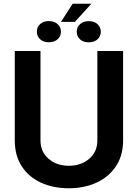

<svg xmlns="http://www.w3.org/2000/svg" viewBox="-20 -1001 740 1031"><path d="M502.8 -727.3H641V-247.5Q641 -165.5 602.5 -108Q563.9 -50.4 498 -20.2Q432.2 9.9 349.8 9.9Q265.6 9.9 199.9 -20.2Q134.2 -50.4 96.8 -108Q59.3 -165.5 59.3 -247.5V-727.3H197.4V-247.5Q197.4 -185.4 241.1 -148.1Q284.8 -110.8 350.1 -110.8Q414.8 -110.8 458.8 -148.1Q502.8 -185.4 502.8 -247.5ZM307.5 -883.5 370 -980.8H470.5L382.1 -883.5ZM177.9 -831Q177.9 -854.8 195.1 -871.3Q212.4 -887.8 242.2 -887.8Q272 -887.8 289.6 -871.3Q307.2 -854.8 307.2 -831Q307.2 -806.8 289.6 -790.5Q272 -774.1 242.2 -774.1Q212.4 -774.1 195.1 -790.5Q177.9 -806.8 177.9 -831ZM392 -830.6Q392 -854.4 409.3 -870.9Q426.5 -887.4 456.7 -887.4Q486.5 -887.4 503.9 -870.9Q521.3 -854.4 521.3 -830.6Q521.3 -806.5 503.9 -790.1Q486.5 -773.8 456.7 -773.8Q426.5 -773.8 409.3 -790.1Q392 -806.5 392 -830.6Z"/></svg>

Font: Interface
Style: Bold
Weight: 700
Designer: Rasmus Andersson
Foundry: rsms
Version: Version 1.8